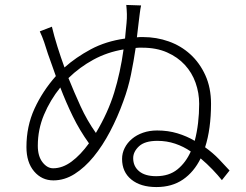

<svg xmlns="http://www.w3.org/2000/svg" viewBox="-20 -757 996 777"><path d="M612 -44Q664 -44 698 -71.5Q732 -99 752 -144Q723 -164 689 -175.5Q655 -187 617 -187Q566 -187 542.5 -165Q519 -143 519 -117Q519 -84 543 -64Q567 -44 612 -44ZM368 -219Q417 -301 442 -382Q467 -463 480 -557Q414 -546 358 -515.5Q302 -485 257 -441Q280 -384 306 -327Q332 -270 368 -219ZM195 -76Q233 -76 269.5 -103Q306 -130 340 -177Q302 -230 274.5 -286.5Q247 -343 224 -403Q183 -352 158 -292.5Q133 -233 133 -167Q133 -125 152 -100.5Q171 -76 195 -76ZM534 -606Q540 -607 546.5 -607Q553 -607 559 -607Q613 -607 662.5 -589.5Q712 -572 750 -537.5Q788 -503 811 -452.5Q834 -402 834 -337Q834 -287 828 -242.5Q822 -198 810 -161Q842 -138 866 -113Q890 -88 909 -67L878 -28Q862 -48 840 -71Q818 -94 792 -116Q765 -61 720.5 -30.5Q676 0 613 0Q549 0 511.5 -30.5Q474 -61 474 -114Q474 -137 484.5 -158Q495 -179 514 -195Q533 -211 559 -220Q585 -229 616 -229Q660 -229 698 -217.5Q736 -206 768 -187Q777 -221 781.5 -259Q786 -297 786 -337Q786 -381 771.5 -422Q757 -463 728 -494.5Q699 -526 656 -545Q613 -564 556 -564Q549 -564 542 -564Q535 -564 529 -563Q521 -509 510 -455Q499 -401 479 -347Q456 -283 425.5 -225Q395 -167 359 -123Q323 -79 282 -53Q241 -27 196 -27Q149 -27 118 -63.5Q87 -100 87 -162Q87 -246 119.5 -317Q152 -388 206 -449Q197 -474 189 -497Q181 -520 174 -539Q166 -565 158.5 -587Q151 -609 141 -630L190 -649Q199 -611 212.5 -568Q226 -525 241 -484Q287 -525 347.5 -557.5Q408 -590 486 -601Q488 -618 489 -633Q490 -648 492 -663Q494 -683 493.5 -700Q493 -717 491 -737L551 -735Q548 -722 545.5 -701.5Q543 -681 541 -665Z"/></svg>

Font: Kinto Sans Light
Style: Regular
Weight: 300
Designer: Authors: Ryoko NISHIZUKA  (kana & ideographs); Paul D. Hunt (Latin, Greek & Cyrillic); Wenlong ZHANG  (bopomofo); Sandol
Foundry: Adobe Systems Incorporated, ookami Inc.
Version: Version 0.001